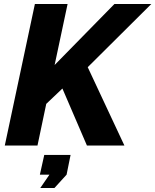

<svg xmlns="http://www.w3.org/2000/svg" viewBox="-20 -730 779 963"><path d="M155 -710H319L254 -404L554 -710H739L420 -393L604 0H416L293 -286L212 -209L168 0H4ZM182 213 228 146H180L202 47H334L314 146L253 213Z"/></svg>

Font: Raleway-v4020 ExtraBold
Style: Italic
Weight: 800
Italic angle: -12°
Designer: Matt McInerney, Pablo Impallari, Rodrigo Fuenzalida
Foundry: Matt McInerney, Pablo Impallari, Rodrigo Fuenzalida
Version: Version 4.020;PS 004.020;hotconv 1.0.88;makeotf.lib2.5.64775